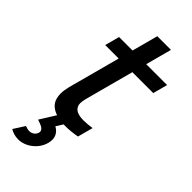

<svg xmlns="http://www.w3.org/2000/svg" viewBox="-289 -746 1043 1043"><g transform="rotate(45 232.0 -224.5)"><path d="M280.5 -456H441L463.5 -540H303L343.2 -690H238.2L198 -540H94.5L72 -456H175.5L110.3 -212.5C98.4 -168 86.8 -132.3 86.8 -98.4C86.8 -87.3 88 -76.4 90.9 -65.5C99.2 -33 123.2 -12.5 156.7 -1.5L100.6 88.5C129 97.9 155.2 106.5 155.2 127.5C155.2 130 154.8 132.7 154 135.5C149.9 151 133.2 166.5 111.2 166.5C101.7 166.5 91.4 164 78.6 159.5L37.5 223.5C54.3 233.5 74.3 241 100.3 241C154.8 241 213.2 198.5 229.2 138.5C231.8 128.9 233 120 233 111.7C233 82.7 218 61.5 192.6 47.5L217.1 8.5C221.9 8.7 226.8 8.8 231.8 8.8C259.1 8.8 289.1 5.5 318.8 0L342.6 -88.5C319.1 -85.1 297.5 -83 278.7 -83C238.6 -83 210.5 -92.6 201.6 -120.5C200 -125.5 199.3 -130.9 199.3 -136.9C199.3 -157.4 207.6 -183.8 216.6 -217.5Z"/></g></svg>

Font: Manrope
Style: SemiBoldItalic
Weight: 600
Italic angle: -15°
Designer: Mikhail Sharanda
Foundry: Mikhail Sharanda
Version: Version 4.502;hotconv 1.0.109;makeotfexe 2.5.65596